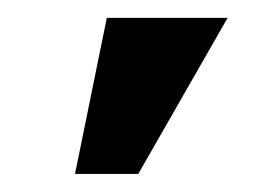

<svg xmlns="http://www.w3.org/2000/svg" viewBox="-20 -811 291 215"><path d="M64 -616.2 99.6 -791H234.9L134.8 -616.2Z"/></svg>

Font: Roboto Slab
Style: Bold
Weight: 700
Designer: Google
Version: Version 2.000; ttfautohint (v1.8.1.43-b0c9)